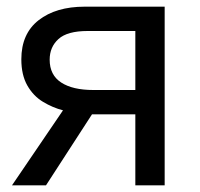

<svg xmlns="http://www.w3.org/2000/svg" viewBox="-20 -556 599 576"><path d="M118 0H16L169 -225Q138 -233 109 -250.5Q80 -268 62 -299.5Q44 -331 44 -378Q44 -455 96 -495.5Q148 -536 234 -536H474V0H386V-213H256ZM129 -377Q129 -331 163.5 -308.5Q198 -286 260 -286H386V-463H243Q182 -463 155.5 -439Q129 -415 129 -377Z"/></svg>

Font: Noto Sans
Style: Regular
Weight: 400
Designer: Monotype Design Team
Foundry: Monotype Imaging Inc.
Version: Version 2.007